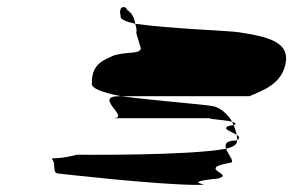

<svg xmlns="http://www.w3.org/2000/svg" viewBox="-20 -703 826 541"><path d="M129 -251C137 -239 127 -214 145 -214C145 -214 423 -182 536 -182C596 -182 474 -188 594 -200C644 -212 533 -227 626 -244C646 -244 623 -266 617 -284C512 -264 212 -267 197 -267C131 -250 121 -263 129 -251ZM239 -470C234 -454 270 -442 321 -432H683C722 -449 778 -467 786 -532C791 -586 732 -600 654 -612C634 -616 459 -622 361 -636C364 -626 366 -617 364 -610L377 -566C372 -549 337 -559 299 -546C273 -534 238 -523 239 -470ZM320 -658C312 -689 336 -687 338 -675C351 -668 359 -652 361 -636C335 -642 317 -649 320 -658ZM298 -370C351 -370 239 -432 317 -432H321C420 -419 543 -410 579 -404C599 -401 623 -381 634 -360C611 -366 532 -370 593 -370ZM634 -360C635 -357 637 -354 638 -351H640C647 -354 643 -357 634 -360ZM617 -284C613 -296 616 -307 645 -307C646 -308 647 -308 648 -309C648 -306 648 -303 647 -301C645 -294 634 -288 617 -284ZM638 -351C642 -342 645 -331 647 -323C632 -333 593 -343 638 -351ZM647 -323C648 -318 648 -313 648 -309C658 -314 654 -318 647 -323Z"/></svg>

Font: bitstorm
Style: suextobl
Weight: 400
Version: Version 0.2